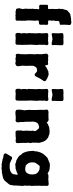

<svg xmlns="http://www.w3.org/2000/svg" viewBox="804 -1618 1007 2656"><g transform="rotate(90 1308.0 -290.5)"><path d="M321.8 -672.4Q321.3 -641.6 323.2 -632.8Q325.2 -624 323.2 -621.1Q320.3 -612.3 295.9 -609.9Q271.5 -607.4 272 -597.2Q272 -593.3 272 -588.9Q268.1 -581.1 268.1 -575.2L271 -559.1L264.2 -524.9L267.1 -504.9Q261.2 -468.8 263.7 -460.4Q266.1 -452.1 273.9 -451.7Q281.7 -451.2 296.4 -452.6Q311 -454.1 319.3 -447.3Q327.6 -439.9 324.2 -419.4Q320.8 -398.9 322.8 -368.7Q324.7 -338.4 318.8 -333Q314 -325.2 293.9 -325.2Q273.9 -325.2 267.1 -318.8Q263.2 -314 263.2 -305.2L267.1 -270L263.2 -206.1Q263.2 -165 264.2 -153.8L268.1 -132.8L266.1 -106L269 -91.8Q269 -88.9 267.1 -80.6Q265.1 -72.3 266.1 -68.4Q267.1 -64.5 266.6 -54.2Q266.1 -44.9 266.1 -38.1Q266.1 -31.2 266.6 -23.4Q268.1 2.9 226.6 -1.5Q213.9 -2.9 210.9 -2.9Q198.2 1.5 191.9 0L170.9 -3.9Q167 -5.9 163.1 -3.9Q159.2 -2 156.7 -1.5Q154.3 -1 150.4 -0.5Q146.5 0 138.7 -2.9Q129.9 -5.9 123 -6.3Q102.5 -7.8 99.1 -22.5Q98.1 -26.4 97.7 -33.2Q97.2 -40 96.2 -42L94.2 -49.8V-54.2Q94.2 -56.2 95.7 -58.6Q97.2 -61 98.6 -64.9Q100.1 -68.8 99.6 -73.7Q99.1 -79.1 101.6 -84.5Q104 -89.8 106 -95.2L101.1 -131.8Q100.1 -154.8 100.1 -157.2L104 -170.9L101.1 -191.9L104 -205.1L101.1 -235.8L106 -273.9L104 -295.9L110.8 -314.9Q109.9 -319.3 103 -325.2Q96.7 -331.1 90.8 -331.1Q85 -331.1 77.1 -327.1Q48.3 -327.1 45.9 -347.2L46.9 -363.8Q47.9 -366.2 46.9 -373Q45.9 -379.9 45.9 -382.8L46.9 -411.1Q43.9 -439.9 51.3 -447.3Q58.6 -454.6 80.6 -450.7Q102.5 -446.8 106 -461.9Q106.9 -463.9 105.5 -468.8Q104 -473.6 104 -487.3V-515.1L106 -562L101.1 -613.8L106 -631.8L103 -647.9Q108.9 -659.7 110.4 -668.9Q111.3 -678.7 115.2 -689.5Q119.1 -700.2 120.6 -708Q122.1 -715.8 133.8 -725.1Q145.5 -733.4 157.2 -745.1Q168.9 -756.8 184.1 -761.2Q191.9 -761.2 200.2 -761.2L212.9 -766.1H221.7Q228 -766.1 230 -767.1L243.2 -771Q246.1 -772 252.9 -770.5Q259.8 -769 264.2 -769Q279.8 -776.9 299.3 -772.5Q318.4 -768.1 322.3 -761.7Q326.2 -755.4 326.2 -742.2L324.2 -722.2Q321.8 -703.6 321.8 -672.4Z M599.1 -324.2 603 -298.8Q598.1 -228 598.1 -210.9L600.1 -166Q600.1 -95.7 601.1 -88.9Q602.1 -82 601.1 -72.3Q600.1 -62.5 600.1 -59.1Q600.1 -56.2 600.6 -45.4Q602.1 -15.1 592.8 -7.3Q583.5 0 571.8 0L556.2 -2Q552.7 -2.9 548.8 -2Q544.9 -1 540.5 -0.5Q536.1 0 527.8 -2Q520 -3.9 517.1 -3.9L475.1 -1Q472.2 -1 460.9 0Q433.1 2 436 -44.9V-58.1Q436 -60.1 440.9 -70.3Q445.8 -80.6 444.3 -84.5Q442.9 -87.9 440.9 -91.8Q439 -95.7 438 -99.1L439.9 -115.2L438 -133.8L443.8 -158.2L438 -179.2L441.9 -288.1L438 -336.9L441.9 -355Q441.9 -391.6 439.9 -405.3Q438 -418.9 438 -433.6Q438 -448.2 455.6 -453.6Q457 -454.1 461.9 -453.6Q466.8 -453.1 468.8 -453.1L481.9 -455.1Q485.4 -455.1 492.2 -453.1Q499 -451.2 502 -450.7Q504.9 -450.2 511.2 -451.7Q517.6 -453.1 521 -453.1L535.2 -450.2Q537.1 -450.2 582 -456.1Q595.2 -457 601.1 -446.3Q606.9 -435.5 605.5 -428.2Q604 -420.9 601.6 -414.1Q599.1 -407.2 599.1 -403.3Q599.1 -399.4 600.6 -386.7Q602.1 -374 600.1 -356.4Q598.1 -338.9 599.1 -324.2ZM456.5 -663.1H471.2Q477.1 -663.1 480.5 -664.6Q483.9 -666 499 -664.6Q514.2 -663.1 518.1 -663.1L572.8 -665Q604 -665 605.5 -647.9Q606 -643.1 605.5 -636.7Q605 -630.4 606 -620.6Q606.9 -610.8 604.5 -580.6Q602.1 -550.3 603 -537.1L605 -517.1Q605 -501 585 -501Q564.9 -501 559.1 -505.4Q553.2 -509.8 549.8 -509.8L539.1 -506.8L523.9 -513.2L482.9 -506.8L455.6 -501Q439 -501 439 -522L439.9 -540L441.9 -595.2Q441.9 -598.6 439.9 -611.3Q438 -624 439 -628.9Q439.9 -633.8 439 -643.6Q438 -653.3 441.9 -654.8Q448.2 -663.1 456.5 -663.1Z M730.5 -114.3 731.4 -150.9 728.5 -183.1Q728.5 -240.7 730.5 -261.2L732.4 -272L728.5 -290Q728.5 -295.9 730 -336.9Q731.4 -377.9 727.5 -382.8Q720.7 -432.1 726.1 -439.9Q731.4 -447.3 742.2 -452.1Q752.9 -457 757.3 -456.1Q761.7 -455.1 766.6 -453.1Q771.5 -451.2 773.4 -451.2L812.5 -453.1L832.5 -449.2L864.3 -452.1Q881.3 -452.1 881.3 -431.6Q881.3 -411.1 888.7 -412.1Q893.1 -411.1 902.8 -419.4Q922.9 -436 937.5 -440.9Q952.1 -445.3 959 -449.7Q966.3 -454.1 969.2 -455.6Q972.2 -457 980.5 -456.5Q988.3 -456.1 990.7 -456.1L1005.4 -460Q1006.3 -460.9 1020 -457.5Q1033.7 -454.1 1041.5 -449.2Q1049.3 -444.3 1054.2 -443.8Q1059.1 -442.9 1060.1 -442.4Q1061.5 -441.9 1063.5 -440.4Q1065.4 -439 1067.4 -438Q1069.3 -437 1070.8 -435.5Q1072.8 -434.1 1074.7 -432.6Q1080.1 -429.2 1084.5 -427.7Q1089.4 -426.3 1091.3 -423.8Q1105.5 -415 1103 -401.9Q1100.6 -388.7 1095.7 -383.8Q1090.8 -378.9 1073.2 -350.1Q1055.7 -321.3 1044.9 -295.9Q1033.7 -270 1019.5 -266.1Q1005.4 -262.7 990.7 -279.3Q976.1 -295.9 964.4 -299.3Q952.6 -302.7 931.6 -296.4Q910.6 -290 904.3 -275.9Q892.1 -250 891.1 -246.6Q890.1 -243.2 891.1 -235.4Q891.6 -227.5 890.1 -216.8Q888.7 -207 891.6 -142.1L888.7 -97.2Q888.7 -91.3 894.5 -56.2Q900.4 -21 886.7 -9.8Q880.9 -3.9 853.5 2Q850.1 2.9 840.3 -1Q830.6 -4.9 826.7 -4.9L795.4 0L760.7 -6.8Q756.8 -6.8 745.6 -4.4Q734.4 -2 728.5 -12.2Q723.6 -25.4 723.6 -33.2Q723.6 -41 727.1 -56.2Q730.5 -71.3 730 -78.6Q729.5 -85.9 730 -96.7Q730.5 -107.4 730.5 -114.3Z M1371.6 -324.2 1375.5 -298.8Q1370.6 -228 1370.6 -210.9L1372.6 -166Q1372.6 -95.7 1373.5 -88.9Q1374.5 -82 1373.5 -72.3Q1372.6 -62.5 1372.6 -59.1Q1372.6 -56.2 1373 -45.4Q1374.5 -15.1 1365.2 -7.3Q1356 0 1344.2 0L1328.6 -2Q1325.2 -2.9 1321.3 -2Q1317.4 -1 1313 -0.5Q1308.6 0 1300.3 -2Q1292.5 -3.9 1289.6 -3.9L1247.6 -1Q1244.6 -1 1233.4 0Q1205.6 2 1208.5 -44.9V-58.1Q1208.5 -60.1 1213.4 -70.3Q1218.3 -80.6 1216.8 -84.5Q1215.3 -87.9 1213.4 -91.8Q1211.4 -95.7 1210.4 -99.1L1212.4 -115.2L1210.4 -133.8L1216.3 -158.2L1210.4 -179.2L1214.4 -288.1L1210.4 -336.9L1214.4 -355Q1214.4 -391.6 1212.4 -405.3Q1210.4 -418.9 1210.4 -433.6Q1210.4 -448.2 1228 -453.6Q1229.5 -454.1 1234.4 -453.6Q1239.3 -453.1 1241.2 -453.1L1254.4 -455.1Q1257.8 -455.1 1264.6 -453.1Q1271.5 -451.2 1274.4 -450.7Q1277.3 -450.2 1283.7 -451.7Q1290 -453.1 1293.5 -453.1L1307.6 -450.2Q1309.6 -450.2 1354.5 -456.1Q1367.7 -457 1373.5 -446.3Q1379.4 -435.5 1377.9 -428.2Q1376.5 -420.9 1374 -414.1Q1371.6 -407.2 1371.6 -403.3Q1371.6 -399.4 1373 -386.7Q1374.5 -374 1372.6 -356.4Q1370.6 -338.9 1371.6 -324.2ZM1229 -663.1H1243.7Q1249.5 -663.1 1252.9 -664.6Q1256.3 -666 1271.5 -664.6Q1286.6 -663.1 1290.5 -663.1L1345.2 -665Q1376.5 -665 1377.9 -647.9Q1378.4 -643.1 1377.9 -636.7Q1377.4 -630.4 1378.4 -620.6Q1379.4 -610.8 1377 -580.6Q1374.5 -550.3 1375.5 -537.1L1377.4 -517.1Q1377.4 -501 1357.4 -501Q1337.4 -501 1331.5 -505.4Q1325.7 -509.8 1322.3 -509.8L1311.5 -506.8L1296.4 -513.2L1255.4 -506.8L1228 -501Q1211.4 -501 1211.4 -522L1212.4 -540L1214.4 -595.2Q1214.4 -598.6 1212.4 -611.3Q1210.4 -624 1211.4 -628.9Q1212.4 -633.8 1211.4 -643.6Q1210.4 -653.3 1214.4 -654.8Q1220.7 -663.1 1229 -663.1Z M1668.9 -16.1Q1661.1 -2 1646 -1L1627.4 -4.9L1613.8 -2.9Q1609.9 -2.9 1603.5 -4.4Q1594.7 -6.3 1584 -2.9Q1573.2 0.5 1566.9 -0.5Q1560.1 -1 1558.1 -1L1536.1 1Q1514.2 -2 1506.3 -7.8Q1498.5 -13.7 1499 -25.9L1498 -46.9Q1498 -48.8 1497.1 -52.7Q1496.1 -56.6 1496.6 -59.6Q1497.1 -62 1499 -68.8Q1501 -75.2 1500.5 -82Q1500 -88.9 1500 -91.3L1504.9 -112.8Q1505.9 -114.7 1505.9 -125.5V-138.2L1502 -154.8Q1501 -158.7 1501.5 -169.9Q1502 -181.2 1502 -186Q1495.1 -199.7 1502 -212.9V-290Q1502 -327.1 1500 -335Q1498 -342.8 1499 -352.5Q1500 -361.3 1500.5 -370.1Q1502.4 -400.9 1498.5 -415Q1486.8 -456.1 1533.2 -458Q1536.1 -459 1543.5 -457.5Q1550.8 -456.1 1554.2 -456.1L1606.9 -457L1633.3 -459Q1639.6 -459 1650.4 -455.6Q1661.1 -452.1 1663.1 -449.7Q1665 -447.3 1667.5 -440.4Q1669.9 -433.6 1674.8 -433.1Q1675.8 -432.6 1687.5 -441.4Q1699.2 -450.2 1704.6 -452.6Q1710 -455.1 1716.8 -456.5Q1724.6 -458 1736.8 -464.4Q1749 -470.7 1760.3 -469.2Q1771 -468.3 1773.9 -469.2L1787.1 -473.1L1805.2 -472.2Q1832 -472.2 1835 -470.2Q1837.9 -468.8 1839.8 -467.8Q1841.8 -466.8 1843.8 -465.8Q1845.7 -464.8 1848.1 -463.9L1860.8 -460Q1874 -456.1 1879.9 -453.1Q1923.8 -428.2 1940.9 -382.8Q1942.9 -377.9 1944.8 -367.7Q1946.8 -357.4 1951.7 -347.7Q1958.5 -333 1955.6 -308.1Q1953.1 -283.2 1953.1 -274.9L1955.1 -258.3L1953.1 -242.2L1960 -204.1L1954.1 -181.2Q1954.1 -179.2 1956.5 -157.7Q1959 -136.7 1957.5 -132.8Q1956.1 -128.9 1956.5 -95.7Q1957 -62.5 1960.4 -36.1Q1965.3 3.4 1915 -3.9Q1893.1 -7.3 1880.9 -4.9Q1868.7 -2.9 1864.3 -2.4Q1859.9 -2 1842.3 -2.4Q1824.7 -2.9 1816.9 -1.5Q1785.6 3.9 1785.2 -34.7L1786.1 -61L1784.2 -80.1L1791 -101.1L1787.1 -161.1L1790 -178.2L1789.1 -196.8L1791 -221.2L1787.1 -237.8Q1787.1 -242.2 1790 -249Q1793 -255.9 1793.9 -258.8Q1796.9 -283.7 1769 -309.1Q1766.1 -312 1761.2 -318.8Q1756.3 -325.7 1746.1 -327.1Q1735.8 -329.1 1724.1 -324.2Q1712.4 -319.3 1704.6 -318.4Q1697.3 -316.9 1692.9 -313Q1662.1 -292 1662.1 -225.1Q1666 -216.8 1665 -210.9Q1664.1 -205.1 1664.1 -144L1668 -115.2Q1668.9 -114.3 1668.5 -97.7Q1668 -81.1 1668 -77.1Q1668 -73.2 1670.4 -58.6Q1672.9 -43.9 1673.3 -36.1Q1673.8 -28.3 1668.9 -16.1Z M2550.8 -162.1Q2543.5 -133.8 2552.7 -97.2L2549.3 -50.8L2546.4 2L2547.4 16.1L2543.5 37.1Q2542.5 41 2542 49.3Q2541.5 57.6 2540 65.4Q2536.1 85.9 2498.5 126Q2495.1 129.4 2490.7 135.7Q2467.8 170.9 2403.8 179.7Q2383.8 182.6 2375 185.1Q2366.2 188 2360.4 188.5Q2355.5 189 2347.2 188Q2338.9 187 2334.5 187L2315.4 192.9Q2308.6 193.8 2293.9 191.4Q2279.3 189 2275.4 189L2255.4 191.9Q2249.5 190.9 2236.8 187.5Q2223.6 184.1 2203.1 181.2Q2182.6 178.2 2175.8 175.8L2161.6 168.9Q2156.7 168 2145 167Q2108.9 164.1 2103.5 144Q2098.1 138.7 2105 127.9Q2111.3 117.2 2114.3 110.4Q2117.2 103.5 2131.8 82Q2146.5 60.1 2152.3 47.9Q2178.7 41.5 2190.9 55.7Q2194.3 59.1 2202.6 61.5Q2210.9 64 2243.7 78.1Q2248.5 79.1 2275.9 80.1Q2303.7 81.1 2328.1 76.2Q2352.5 71.3 2372.6 54.2Q2392.6 37.1 2392.6 9.8Q2392.6 6.8 2395 -3.9Q2397.5 -14.6 2397.9 -19.5Q2398.4 -24.9 2393.6 -29.8Q2387.7 -31.2 2385.7 -31.2Q2383.8 -31.2 2378.9 -27.3Q2374 -23.4 2371.1 -22Q2368.7 -21 2363.3 -19.5Q2357.4 -18.6 2337.9 -10.7Q2318.4 -2.9 2309.6 -1L2284.7 -2Q2281.7 -2 2270 1.5Q2258.3 4.9 2245.1 0Q2231.4 -4.9 2225.1 -7.3Q2211.9 -12.2 2203.1 -12.2Q2194.3 -12.2 2186.5 -20Q2148.4 -40 2133.8 -56.2Q2123.5 -76.7 2112.3 -86.9Q2101.6 -96.7 2099.6 -100.6Q2097.7 -104.5 2094.7 -111.3Q2091.8 -118.2 2089.4 -121.1Q2089.4 -126 2084.5 -137.2Q2079.6 -148.4 2075.7 -163.1Q2072.3 -177.7 2069.3 -210Q2066.4 -242.2 2067.4 -250.5Q2068.4 -259.3 2073.7 -270V-281.7Q2073.7 -290 2074.7 -294.9Q2086.9 -351.1 2109.4 -383.8Q2119.1 -398.4 2134.3 -413.1Q2149.4 -427.7 2154.3 -433.6Q2159.2 -439.5 2161.6 -441.4Q2164.6 -443.4 2183.6 -451.2Q2202.6 -459 2207 -460.4Q2211.4 -461.9 2215.8 -463.9Q2220.2 -465.8 2230.5 -470.2Q2240.7 -474.6 2241.7 -475.1Q2269.5 -478 2290.5 -475.1Q2311.5 -472.2 2326.2 -470.7Q2340.8 -469.2 2358.9 -457Q2376.5 -445.3 2379.9 -444.8L2397.5 -455.1Q2425.3 -458 2446.8 -456.1L2460.4 -453.1L2472.7 -456.1Q2475.6 -457 2484.9 -456.5Q2494.1 -456.1 2514.6 -459.5Q2535.2 -462.9 2545.9 -453.6Q2556.2 -444.3 2550.8 -409.2Q2549.8 -402.3 2550.8 -390.6Q2551.8 -378.9 2551.8 -368.2Q2551.8 -357.4 2549.8 -334.5Q2547.9 -312 2549.3 -306.2Q2552.2 -296.9 2550.8 -286.1L2549.3 -275.9L2552.7 -230Q2552.7 -224.1 2550.8 -210.9Q2548.8 -197.8 2547.9 -192.4Q2546.9 -186.5 2548.8 -176.8Q2550.3 -167 2550.8 -162.1ZM2227.5 -263.2Q2227.5 -256.3 2227.5 -249Q2222.7 -206.1 2239.7 -176.8Q2240.7 -171.9 2248 -166Q2254.9 -160.2 2258.3 -154.3Q2261.7 -148.9 2267.6 -144.5Q2273.4 -140.1 2286.1 -139.2Q2298.3 -138.2 2312 -135.3Q2325.7 -132.3 2345.7 -139.2Q2369.1 -146 2381.8 -173.8Q2394.5 -201.7 2393.1 -215.3Q2391.6 -229 2393.1 -232.9Q2394.5 -236.8 2394.5 -238.8L2390.6 -252Q2390.6 -253.9 2391.1 -263.7Q2391.6 -273.4 2389.6 -273.9Q2378.4 -302.7 2352.1 -319.8Q2325.7 -336.9 2294.4 -335Q2293 -335 2287.1 -335.9Q2281.2 -336.9 2277.3 -335.4Q2273.4 -334 2252.4 -305.2Q2231.4 -275.9 2227.5 -263.2Z"/></g></svg>

Font: AntiqueNobleBold
Style: Bold
Weight: 700
Version: Version 001.000